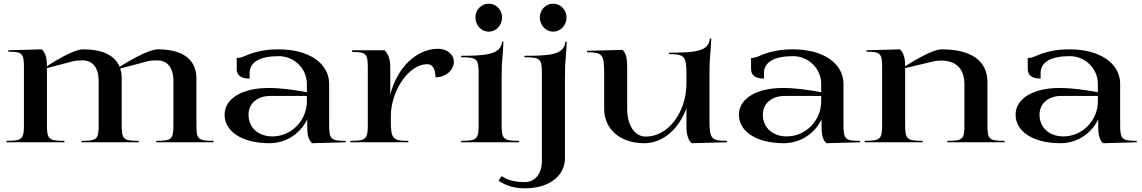

<svg xmlns="http://www.w3.org/2000/svg" viewBox="-20 -773 6205 1043"><path d="M15 0H330V-8C244.5 -8 235 -16.7 235 -95V-403L372 -439C391.6 -444.4 409.2 -445 429.7 -445C483.7 -445 516 -403.8 516 -335V-95C516 -16.7 508 -8 423 -8V0H734V-8C649 -8 641 -16.7 641 -95V-347C641 -366.6 638.4 -384.5 633.1 -400.6L777 -439C796.6 -444.5 814.2 -445 834.7 -445C889.3 -445 922 -403.8 922 -335V-95C922 -16.7 914 -8 829 -8V0H1140V-8C1054.9 -8 1047 -16.7 1047 -95V-347C1047 -449.7 973.5 -505 837.1 -505C780.6 -505 650.8 -423.4 629.7 -409.8C604.4 -472.1 536.9 -505 432.1 -505C371.8 -505 241 -417 235 -413C235 -449 230.7 -482.1 207 -505L25 -500V-492C101.5 -492 110 -483 110 -405V-95C110 -16.7 100.5 -8 15 -8Z M1200 -150C1200 -57 1297.8 5 1444 5C1534.4 5 1612.5 -48.1 1649 -125V-87C1649 -50.8 1651.5 -17.2 1675 5L1858 0V-8C1777 -8 1768 -17 1768 -95V-317C1768 -429.3 1658 -505 1493 -505C1425.7 -505 1368.4 -494.5 1307 -467.5C1293.3 -461.5 1280.8 -458 1266 -458V-398C1266 -364.2 1289.4 -346 1336 -346V-376C1336 -435.6 1391.7 -468 1494 -468C1578.1 -468 1647 -400.3 1647 -317V-272C1573.7 -285 1511.2 -295 1437 -295C1295 -295 1200 -237 1200 -150ZM1330 -150C1330 -210.9 1378 -252 1450 -252H1647V-223C1647 -118.1 1562.7 -32 1460 -32C1383.4 -32 1330 -79.2 1330 -150Z M1883 0H2198V-8C2112.5 -8 2103 -19.2 2103 -120V-140C2103 -282.2 2202.1 -424.4 2300.1 -424.4C2329.6 -424.4 2345.5 -399.4 2345.5 -353C2400.5 -353 2445.5 -391.1 2445.5 -438C2445.5 -477.6 2407.2 -508 2360.5 -508C2239.6 -508 2137.2 -403.2 2100 -259.4V-408C2100 -444.2 2092.7 -477.6 2069 -500H1893V-490.5C1969.5 -490.5 1978 -481.8 1978 -403.5V-95C1978 -16.7 1968.5 -8 1883 -8Z M2562.5 -678.5C2562.5 -635.7 2595 -601 2635 -601C2675 -601 2707.5 -635.7 2707.5 -678.5C2707.5 -719.9 2675 -753 2635 -753C2595 -753 2562.5 -719.9 2562.5 -678.5ZM2485 0H2800V-8C2714.5 -8 2705 -16.7 2705 -95V-350C2705 -409.1 2706.7 -429.2 2709.1 -457.4C2710.8 -477.3 2712.9 -502.3 2715 -546H2707C2702 -474 2606.2 -470 2485 -470V-462C2570.5 -462 2580 -453.3 2580 -375V-95C2580 -16.7 2570.5 -8 2485 -8Z M2912.5 -678.5C2912.5 -635.7 2945 -601 2985 -601C3025 -601 3057.5 -635.7 3057.5 -678.5C3057.5 -719.9 3025 -753 2985 -753C2945 -753 2912.5 -719.9 2912.5 -678.5ZM2688 208.7C2732 238.3 2778.2 250 2831.8 250C2961.5 250 3049 184 3049 86V-350C3049 -408.6 3050.5 -428.8 3052.9 -456.7C3054.6 -476.8 3056.7 -501.8 3058.8 -546H3050.8C3045.8 -474 2962.5 -470 2828.8 -470V-462C2914.3 -462 2923.8 -453.3 2923.8 -375V102C2923.8 170.4 2886.7 216 2831.8 216C2784.6 216 2743.4 209.2 2704.9 183.8Z M3169 -489C3252.4 -489 3262 -477.5 3262 -377V-183C3262 -70.7 3349.2 5 3480 5C3581.5 5 3669.1 -73.5 3709 -185.8V-87C3709 -42 3718 -13 3737 5L3929 0V-8C3843.5 -8 3834 -19.5 3834 -120V-367C3834 -425.5 3835.7 -446.4 3838.2 -475C3839.9 -494.8 3842 -518.8 3844 -563H3836C3831 -491 3747.7 -487 3614 -487V-479C3699.5 -479 3709 -467.8 3709 -367V-322C3709 -162.1 3610 -31 3488 -31C3427.7 -31 3387 -91.8 3387 -183V-410C3387 -455.5 3381 -484 3362 -502L3169 -497Z M3994 -150C3994 -57 4091.8 5 4238 5C4328.4 5 4406.5 -48.1 4443 -125V-87C4443 -50.8 4445.5 -17.2 4469 5L4652 0V-8C4571 -8 4562 -17 4562 -95V-317C4562 -429.3 4452 -505 4287 -505C4219.7 -505 4162.4 -494.5 4101 -467.5C4087.3 -461.5 4074.8 -458 4060 -458V-398C4060 -364.2 4083.4 -346 4130 -346V-376C4130 -435.6 4185.7 -468 4288 -468C4372.1 -468 4441 -400.3 4441 -317V-272C4367.7 -285 4305.2 -295 4231 -295C4089 -295 3994 -237 3994 -150ZM4124 -150C4124 -210.9 4172 -252 4244 -252H4441V-223C4441 -118.1 4356.7 -32 4254 -32C4177.4 -32 4124 -79.2 4124 -150Z M4677 0H4992V-8C4906.5 -8 4897 -16.7 4897 -95V-403L5049 -439C5063.7 -442.5 5076.6 -444 5091.7 -444C5174.5 -444 5219 -398.9 5219 -315V-95C5219 -16.7 5211 -8 5126 -8V0H5437V-8C5352 -8 5344 -16.7 5344 -95V-327C5344 -442.7 5256.5 -505 5094.1 -505C5038.8 -505 4903 -417 4897 -413C4897 -449 4892.7 -482.1 4869 -505L4687 -500V-492C4763.5 -492 4772 -483 4772 -405V-95C4772 -16.7 4762.5 -8 4677 -8Z M5497 -150C5497 -57 5594.8 5 5741 5C5831.4 5 5909.5 -48.1 5946 -125V-87C5946 -50.8 5948.5 -17.2 5972 5L6155 0V-8C6074 -8 6065 -17 6065 -95V-317C6065 -429.3 5955 -505 5790 -505C5722.7 -505 5665.4 -494.5 5604 -467.5C5590.3 -461.5 5577.8 -458 5563 -458V-398C5563 -364.2 5586.4 -346 5633 -346V-376C5633 -435.6 5688.7 -468 5791 -468C5875.1 -468 5944 -400.3 5944 -317V-272C5870.7 -285 5808.2 -295 5734 -295C5592 -295 5497 -237 5497 -150ZM5627 -150C5627 -210.9 5675 -252 5747 -252H5944V-223C5944 -118.1 5859.7 -32 5757 -32C5680.4 -32 5627 -79.2 5627 -150Z"/></svg>

Font: Prida01
Style: Black
Weight: 900
Designer: gluk
Foundry: gluk
Version: Version 00.072